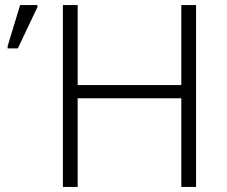

<svg xmlns="http://www.w3.org/2000/svg" viewBox="-20 -734 891 754"><path d="M750 0H692V-348H285V0H227V-714H285V-400H692V-714H750ZM10 -544V-553L59 -714H127V-706L50 -544Z"/></svg>

Font: RS Noto Sans Light
Style: Regular
Weight: 300
Designer: Monotype Design Team
Foundry: Monotype Imaging Inc.
Version: Version 3.10